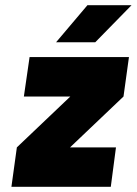

<svg xmlns="http://www.w3.org/2000/svg" viewBox="-20 -720 527 740"><path d="M196 -557H347L487 -700H317ZM24 0H407L427 -152H250L456 -348L477 -500H94L72 -348H251L45 -152Z"/></svg>

Font: Unageo
Style: ExtraBold-Italic
Weight: 800
Designer: Richard Sepsi
Foundry: Richard Sepsi
Version: Version 2.000